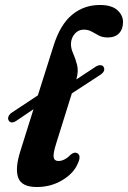

<svg xmlns="http://www.w3.org/2000/svg" viewBox="-20 -739 514 771"><path d="M14.5 -256Q10.5 -263.5 14.5 -272.2Q18.5 -281 27 -286.5L132 -356L195 -555Q221.5 -640 269.2 -679.5Q317 -719 381 -719Q428 -719 451 -698.5Q474 -678 474 -650.5Q474 -622 458 -605.2Q442 -588.5 412.5 -588.5Q392 -588.5 377.2 -596.2Q362.5 -604 348.5 -612Q334.5 -620 316.5 -620Q295.5 -620 281.2 -604.5Q267 -589 265 -566Q264 -546 273.5 -525Q283 -504 289.5 -478.5Q296 -453 286.5 -420L365.5 -472Q374.5 -477.5 383.5 -477.2Q392.5 -477 396.5 -469.5Q404.5 -453.5 383.5 -439L268.5 -364L206 -164Q192.5 -121.5 195.5 -107Q198.5 -92.5 214.5 -92.5Q239.5 -92.5 264.5 -118.5Q278.5 -130 290 -124Q307.5 -114.5 292.5 -82.5Q276 -43 230.2 -15.5Q184.5 12 128 12Q67 12 53.2 -25.2Q39.5 -62.5 62 -133L114.5 -300.5L45 -253.5Q23.5 -240 14.5 -256Z"/></svg>

Font: Fraunces 9pt Soft SemiBold
Style: Italic
Weight: 600
Italic angle: -16°
Version: Version 1.000;[b76b70a41]